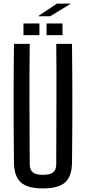

<svg xmlns="http://www.w3.org/2000/svg" viewBox="-20 -1045 480 1072"><path d="M220 7Q134 7 96.5 -26.5Q59 -60 58 -137Q56 -304 56 -468.5Q56 -633 58 -800H146Q144 -633 144.5 -464.5Q145 -296 146 -129Q146 -97 163 -83Q180 -69 220 -69Q260 -69 277 -83Q294 -97 294 -129Q294 -296 295 -464.5Q296 -633 294 -800H382Q384 -633 384 -468.5Q384 -304 382 -137Q381 -60 343.5 -26.5Q306 7 220 7ZM240 -849V-914H329V-849ZM111 -849V-914H200V-849ZM196 -954V-957L298 -1025H373V-1023L260 -954Z"/></svg>

Font: Big Shoulders Text Medium
Style: Regular
Weight: 500
Designer: Patric King
Foundry: XO Type Co
Version: Version 1.000; ttfautohint (v1.8.2)